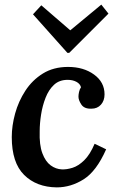

<svg xmlns="http://www.w3.org/2000/svg" viewBox="-20 -801 509 832"><path d="M275 -511Q342 -511 387.5 -478Q433 -445 433 -392Q433 -365 417.5 -347.5Q402 -330 376 -330Q345 -329 332.5 -348Q320 -367 320 -382Q320 -391 322.5 -402.5Q325 -414 331 -423Q327 -438 311 -446.5Q295 -455 273 -455Q237 -455 214 -433.5Q191 -412 177.5 -377.5Q164 -343 158 -304.5Q152 -266 152 -232Q150 -173 163.5 -137Q177 -101 199.5 -84.5Q222 -68 248 -67Q269 -66 294.5 -74Q320 -82 345 -106.5Q370 -131 390 -178L440 -154Q398 -59 342.5 -24Q287 11 226 11Q138 10 84.5 -43Q31 -96 31 -207Q31 -256 45.5 -309Q60 -362 90 -408Q120 -454 166 -482.5Q212 -511 275 -511ZM272 -572 123 -739 159 -778 284 -670H285L419 -781L450 -742L280 -572Z"/></svg>

Font: Lora SemiBold
Style: Italic
Weight: 600
Italic angle: -3°
Designer: Olga Karpushina, Alexei Vanyashin (Cyrillic)
Foundry: Cyreal
Version: Version 3.011; ttfautohint (v1.8.4.7-5d5b)